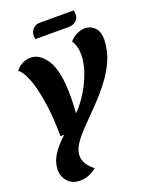

<svg xmlns="http://www.w3.org/2000/svg" viewBox="-189 -972 985 1256"><g transform="rotate(-20 304.0 -343.5)"><path d="M123 -130Q123 -165 121.5 -202Q120 -239 117 -278Q109 -362 94 -434.5Q79 -507 57 -557.5Q35 -608 9 -627Q29 -653 56.5 -666.5Q84 -680 114 -680Q171 -680 216 -620Q261 -560 271 -440Q278 -350 270 -236Q314 -281 350 -339Q386 -397 408.5 -459Q431 -521 433 -579Q434 -645 406 -686Q428 -712 457 -725.5Q486 -739 514 -739Q553 -739 581.5 -710Q610 -681 608 -620Q605 -546 574.5 -479Q544 -412 497 -352Q450 -292 398 -239Q348 -187 302.5 -141Q257 -95 227.5 -53Q198 -11 196 29Q195 62 211.5 89Q228 116 261 143Q234 166 205 176.5Q176 187 143 187Q92 187 60.5 152.5Q29 118 30 67Q32 17 61 -30Q90 -77 149 -131ZM186 -783Q184 -790 183.5 -796Q183 -802 183 -808Q183 -835 201.5 -854.5Q220 -874 250 -874H485Q489 -862 489 -847Q489 -818 469 -800.5Q449 -783 415 -783Z"/></g></svg>

Font: Sansita Swashed
Style: Bold
Weight: 700
Designer: Pablo Cosgaya
Foundry: Omnibus-Type
Version: Version 1.003; ttfautohint (v1.8.3)